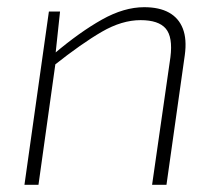

<svg xmlns="http://www.w3.org/2000/svg" viewBox="-20 -514 610 534"><path d="M381 -494Q423 -494 450 -479Q477 -464 488.5 -434.5Q500 -405 494 -361L443 0H403L454 -355Q461 -411 441 -434.5Q421 -458 371 -458Q319 -458 263 -425.5Q207 -393 130 -332L131 -365Q202 -425 263.5 -459.5Q325 -494 381 -494ZM147 -482 134 -360 135 -343 87 0H48L116 -482Z"/></svg>

Font: Exo 2 ExtraLight
Style: Italic
Weight: 250
Italic angle: -8°
Designer: Natanael Gama
Foundry: Natanael Gama
Version: Version 2.010